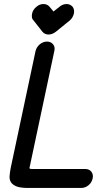

<svg xmlns="http://www.w3.org/2000/svg" viewBox="-20 -931 539 951"><path d="M146 -830Q139 -837 138 -846Q137 -855 139 -864Q143 -883 160 -897Q176 -911 195 -911Q205 -911 212.5 -907.5Q220 -904 226 -897L245 -874L274 -897Q290 -911 310 -911Q319 -911 326.5 -907.5Q334 -904 340 -897Q350 -883 346 -864Q344 -855 339 -846Q334 -837 326 -830L257 -774Q239 -760 221 -760Q201 -760 190 -774ZM402 -94Q422 -94 432.5 -80.5Q443 -67 439 -48Q435 -27 418.5 -13.5Q402 0 382 0H120Q82 0 62.5 -7.5Q43 -15 34.5 -28Q26 -41 27.5 -59.5Q29 -78 33 -99L156 -678Q161 -698 177 -711.5Q193 -725 213 -725Q232 -725 243 -711.5Q254 -698 249 -678L126 -99Q126 -97 128 -95.5Q130 -94 140 -94Z"/></svg>

Font: VDS
Style: Italic
Weight: 400
Designer: artmaker
Foundry: artmaker
Version: Version 1.000 2009 initial release